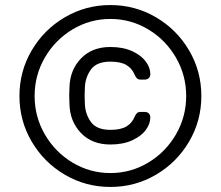

<svg xmlns="http://www.w3.org/2000/svg" viewBox="-20 -730 874 760"><path d="M777 -350Q777 -252 728.5 -169.5Q680 -87 597.5 -38.5Q515 10 417 10Q319 10 236.5 -38.5Q154 -87 105.5 -169.5Q57 -252 57 -350Q57 -448 105.5 -530.5Q154 -613 236.5 -661.5Q319 -710 417 -710Q515 -710 597.5 -661.5Q680 -613 728.5 -530.5Q777 -448 777 -350ZM717 -350Q717 -432 676.5 -502Q636 -572 567 -613.5Q498 -655 417 -655Q336 -655 267 -613.5Q198 -572 157.5 -502Q117 -432 117 -350Q117 -268 157.5 -198Q198 -128 267 -86.5Q336 -45 417 -45Q498 -45 567 -86.5Q636 -128 676.5 -198Q717 -268 717 -350ZM575 -437Q575 -427 569 -421Q563 -415 553 -415H536Q527 -415 522 -420Q517 -425 513 -434Q503 -459 480.5 -472.5Q458 -486 417 -486Q363 -486 340.5 -455.5Q318 -425 316 -385L315 -351L316 -317Q318 -277 340.5 -246.5Q363 -216 417 -216Q458 -216 480.5 -229.5Q503 -243 513 -268Q517 -277 522 -282Q527 -287 536 -287H553Q563 -287 569 -281Q575 -275 575 -265Q575 -240 557 -215.5Q539 -191 503 -174.5Q467 -158 417 -158Q344 -158 300.5 -203.5Q257 -249 255 -317L254 -351L255 -385Q257 -453 300.5 -498.5Q344 -544 417 -544Q467 -544 503 -527.5Q539 -511 557 -486.5Q575 -462 575 -437Z"/></svg>

Font: Hezaedrus Light
Style: Regular
Weight: 300
Designer: Hubert & Fischer
Foundry: Hubert & Fischer
Version: Version 1.10;September 3, 2019;FontCreator 11.5.0.2425 64-bi